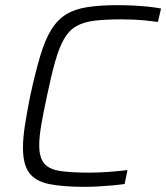

<svg xmlns="http://www.w3.org/2000/svg" viewBox="-20 -716 644 744"><path d="M307 8Q222 8 169.5 -3Q117 -14 93 -46.5Q69 -79 69 -144Q69 -181 76.5 -230Q84 -279 97 -344Q117 -436 136 -499.5Q155 -563 179 -601.5Q203 -640 236.5 -660.5Q270 -681 319 -688.5Q368 -696 436 -696Q465 -696 496 -694.5Q527 -693 555.5 -690Q584 -687 604 -683L592 -631Q570 -634 545 -636.5Q520 -639 496.5 -640Q473 -641 452 -641Q390 -641 347.5 -636Q305 -631 276.5 -615Q248 -599 229 -566.5Q210 -534 194.5 -480Q179 -426 162 -344Q148 -279 140 -232.5Q132 -186 132 -153Q132 -106 151 -83Q170 -60 212.5 -53.5Q255 -47 326 -47Q361 -47 402 -50Q443 -53 474 -57L463 -3Q442 0 415 2.5Q388 5 360 6.5Q332 8 307 8Z"/></svg>

Font: Saira Thin Light
Style: Italic
Weight: 300
Italic angle: -12°
Version: Version 1.101